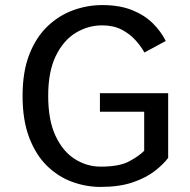

<svg xmlns="http://www.w3.org/2000/svg" viewBox="-20 -726 750 757"><path d="M643 -358.5V-103.5Q624.5 -78.5 590.2 -51.8Q556 -25 503.2 -7Q450.5 11 377 11Q318.5 11 263.2 -9.5Q208 -30 164.2 -73.2Q120.5 -116.5 94.8 -184.5Q69 -252.5 69 -348Q69 -443 95.5 -511Q122 -579 167 -622Q212 -665 268 -685.5Q324 -706 383 -706Q451 -706 500 -686.5Q549 -667 581.8 -634.8Q614.5 -602.5 633.5 -564.5L549.5 -519Q536.5 -542.5 514.5 -567.2Q492.5 -592 460 -609Q427.5 -626 383 -626Q327 -626 278.5 -596.5Q230 -567 200 -505.5Q170 -444 170 -348Q170 -252 199 -190.2Q228 -128.5 275.2 -98.8Q322.5 -69 377 -69Q449.5 -69 488 -89.2Q526.5 -109.5 548.5 -131.5V-285.5H374V-358.5Z"/></svg>

Font: League Mono
Style: Regular
Weight: 400
Width: 6
Designer: Tyler Finck
Foundry: The League of Moveable Type / Tyler Finck
Version: Version 2.300;RELEASE